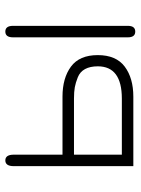

<svg xmlns="http://www.w3.org/2000/svg" viewBox="74 -582 515 702"><g transform="rotate(-90 331.0 -230.5)"><path d="M588 -440V-20Q588 7 567 7Q546 7 546 -20V-440Q546 -468 567 -468Q588 -468 588 -440ZM329 0H75V-437Q75 -468 96 -468Q117 -468 117 -437V-259H329Q397 -259 439 -228Q481 -197 481 -130Q481 -63 439 -31.5Q397 0 329 0ZM117 -42H322Q440 -42 440 -130Q440 -158 430 -176.5Q420 -195 400 -203Q380 -211 363.5 -214Q347 -217 322 -217H117Z"/></g></svg>

Font: Jura Light
Style: Regular
Weight: 300
Designer: Daniel Johnson, Alexei Vanyashin
Foundry: Daniel Johnson
Version: Version 5.103